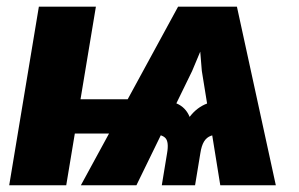

<svg xmlns="http://www.w3.org/2000/svg" viewBox="-20 -549 887 569"><path d="M632.8 0 578.1 -338.9 562.5 -529.3H682.1L797.4 0ZM7.3 0 95.2 -529.3H264.2L176.3 0ZM115.7 -153.3 132.3 -254.9H413.1L396.5 -153.3ZM459.5 0 475.1 -94.7Q481 -128.4 470.2 -139.9Q459.5 -151.4 428.2 -151.9L445.3 -253.9Q476.6 -253.9 503.4 -242.4Q530.3 -231 542 -202.6Q563.5 -231 594.2 -242.4Q625 -253.9 656.2 -253.9L639.2 -151.9Q618.7 -151.4 605.5 -146.7Q592.3 -142.1 584.7 -129.6Q577.1 -117.2 573.7 -94.7L558.1 0ZM219.7 0 507.8 -529.3H629.4L549.3 -338.4L384.3 0Z"/></svg>

Font: Inter 24pt ExtraBold
Style: Italic
Weight: 800
Italic angle: -9.3988°
Designer: Rasmus Andersson
Foundry: rsms
Version: Version 4.001;git-66647c0bb